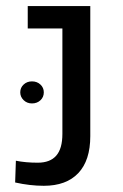

<svg xmlns="http://www.w3.org/2000/svg" viewBox="-20 -595 402 625"><path d="M29.3 0ZM29.3 -1 31.7 -71.8Q63.5 -65.4 103 -65.4Q143.1 -65.4 163.1 -88.4Q183.1 -111.3 183.1 -159.2V-502.4H70.3V-575.2H273.9V-151.9Q273.9 -72.8 234.9 -31.5Q195.8 9.8 122.6 9.8Q77.6 9.8 29.3 -1ZM45.9 -294.4Q45.9 -309.6 56.9 -319.8Q67.9 -330.1 84 -330.1Q100.6 -330.1 111.6 -319.8Q122.6 -309.6 122.6 -294.4Q122.6 -278.8 111.6 -268.6Q100.6 -258.3 84 -258.3Q67.9 -258.3 56.9 -269Q45.9 -279.8 45.9 -294.4Z"/></svg>

Font: Heebo
Style: Regular
Weight: 400
Designer: Oded Ezer
Foundry: Meir Sadan
Version: Version 2.001; ttfautohint (v1.5.14-ce02) -l 8 -r 50 -G 200 